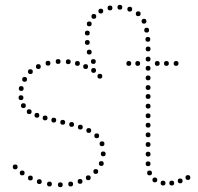

<svg xmlns="http://www.w3.org/2000/svg" viewBox="-20 -770 820 796"><path d="M727 -10Q717 -10 717 -20Q717 -30 727 -30Q737 -30 737 -20Q737 -10 727 -10ZM594 -241Q584 -241 584 -251Q584 -261 594 -261Q604 -261 604 -251Q604 -241 594 -241ZM594 -201Q584 -201 584 -211Q584 -221 594 -221Q604 -221 604 -211Q604 -201 594 -201ZM594 -161Q584 -161 584 -171Q584 -181 594 -181Q604 -181 604 -171Q604 -161 594 -161ZM594 -121Q584 -121 584 -131Q584 -141 594 -141Q604 -141 604 -131Q604 -121 594 -121ZM594 -81Q584 -81 584 -91Q584 -101 594 -101Q604 -101 604 -91Q604 -81 594 -81ZM600 -43Q590 -43 590 -53Q590 -63 600 -63Q610 -63 610 -53Q610 -43 600 -43ZM622 -14Q612 -14 612 -24Q612 -34 622 -34Q632 -34 632 -24Q632 -14 622 -14ZM594 -557Q584 -557 584 -567Q584 -577 594 -577Q604 -577 604 -567Q604 -557 594 -557ZM594 -515Q584 -515 584 -525Q584 -535 594 -535Q604 -535 604 -525Q604 -515 594 -515ZM594 -477Q584 -477 584 -487Q584 -497 594 -497Q604 -497 604 -487Q604 -477 594 -477ZM594 -397Q584 -397 584 -407Q584 -417 594 -417Q604 -417 604 -407Q604 -397 594 -397ZM594 -360Q584 -360 584 -370Q584 -380 594 -380Q604 -380 604 -370Q604 -360 594 -360ZM594 -320Q584 -320 584 -330Q584 -340 594 -340Q604 -340 604 -330Q604 -320 594 -320ZM594 -280Q584 -280 584 -290Q584 -300 594 -300Q604 -300 604 -290Q604 -280 594 -280ZM577 -672Q567 -672 567 -682Q567 -692 577 -692Q587 -692 587 -682Q587 -672 577 -672ZM588 -635Q578 -635 578 -645Q578 -655 588 -655Q598 -655 598 -645Q598 -635 588 -635ZM593 -597Q583 -597 583 -607Q583 -617 593 -617Q603 -617 603 -607Q603 -597 593 -597ZM594 -437Q584 -437 584 -447Q584 -457 594 -457Q604 -457 604 -447Q604 -437 594 -437ZM656 -1Q646 -1 646 -11Q646 -21 656 -21Q666 -21 666 -11Q666 -1 656 -1ZM692 -1Q682 -1 682 -11Q682 -21 692 -21Q702 -21 702 -11Q702 -1 692 -1ZM759 -24Q749 -24 749 -34Q749 -44 759 -44Q769 -44 769 -34Q769 -24 759 -24ZM551 -497Q541 -497 541 -507Q541 -517 551 -517Q561 -517 561 -507Q561 -497 551 -497ZM514 -497Q504 -497 504 -507Q504 -517 514 -517Q524 -517 524 -507Q524 -497 514 -497ZM632 -497Q622 -497 622 -507Q622 -517 632 -517Q642 -517 642 -507Q642 -497 632 -497ZM670 -497Q660 -497 660 -507Q660 -517 670 -517Q680 -517 680 -507Q680 -497 670 -497ZM710 -497Q700 -497 700 -507Q700 -517 710 -517Q720 -517 720 -507Q720 -497 710 -497ZM553 -703Q543 -703 543 -713Q543 -723 553 -723Q563 -723 563 -713Q563 -703 553 -703ZM518 -722Q508 -722 508 -732Q508 -742 518 -742Q528 -742 528 -732Q528 -722 518 -722ZM477 -730Q467 -730 467 -740Q467 -750 477 -750Q487 -750 487 -740Q487 -730 477 -730ZM436 -727Q426 -727 426 -737Q426 -747 436 -747Q446 -747 446 -737Q446 -727 436 -727ZM398 -714Q388 -714 388 -724Q388 -734 398 -734Q408 -734 408 -724Q408 -714 398 -714ZM369 -692Q359 -692 359 -702Q359 -712 369 -712Q379 -712 379 -702Q379 -692 369 -692ZM350 -661Q340 -661 340 -671Q340 -681 350 -681Q360 -681 360 -671Q360 -661 350 -661ZM342 -623Q332 -623 332 -633Q332 -643 342 -643Q352 -643 352 -633Q352 -623 342 -623ZM342 -584Q332 -584 332 -594Q332 -604 342 -604Q352 -604 352 -594Q352 -584 342 -584ZM350 -544Q340 -544 340 -554Q340 -564 350 -564Q360 -564 360 -554Q360 -544 350 -544ZM367 -505Q357 -505 357 -515Q357 -525 367 -525Q377 -525 377 -515Q377 -505 367 -505ZM221 -505Q211 -505 211 -515Q211 -525 221 -525Q231 -525 231 -515Q231 -505 221 -505ZM263 -504Q253 -504 253 -514Q253 -524 263 -524Q273 -524 273 -514Q273 -504 263 -504ZM301 -497Q291 -497 291 -507Q291 -517 301 -517Q311 -517 311 -507Q311 -497 301 -497ZM335 -484Q325 -484 325 -494Q325 -504 335 -504Q345 -504 345 -494Q345 -484 335 -484ZM394 -444Q384 -444 384 -454Q384 -464 394 -464Q404 -464 404 -454Q404 -444 394 -444ZM179 -498Q169 -498 169 -508Q169 -518 179 -518Q189 -518 189 -508Q189 -498 179 -498ZM139 -484Q129 -484 129 -494Q129 -504 139 -504Q149 -504 149 -494Q149 -484 139 -484ZM106 -463Q96 -463 96 -473Q96 -483 106 -483Q116 -483 116 -473Q116 -463 106 -463ZM82 -431Q72 -431 72 -441Q72 -451 82 -451Q92 -451 92 -441Q92 -431 82 -431ZM68 -393Q58 -393 58 -403Q58 -413 68 -413Q78 -413 78 -403Q78 -393 68 -393ZM230 -14Q240 -14 240 -4Q240 6 230 6Q220 6 220 -4Q220 -14 230 -14ZM273 -17Q283 -17 283 -7Q283 3 273 3Q263 3 263 -7Q263 -17 273 -17ZM312 -28Q322 -28 322 -18Q322 -8 312 -8Q302 -8 302 -18Q302 -28 312 -28ZM346 -43Q356 -43 356 -33Q356 -23 346 -23Q336 -23 336 -33Q336 -43 346 -43ZM377 -69Q387 -69 387 -59Q387 -49 377 -49Q367 -49 367 -59Q367 -69 377 -69ZM408 -142Q418 -142 418 -132Q418 -122 408 -122Q398 -122 398 -132Q398 -142 408 -142ZM403 -184Q413 -184 413 -174Q413 -164 403 -164Q393 -164 393 -174Q393 -184 403 -184ZM400 -102Q410 -102 410 -92Q410 -82 400 -82Q390 -82 390 -92Q390 -102 400 -102ZM381 -217Q391 -217 391 -207Q391 -197 381 -197Q371 -197 371 -207Q371 -217 381 -217ZM185 -17Q195 -17 195 -7Q195 3 185 3Q175 3 175 -7Q175 -17 185 -17ZM143 -27Q153 -27 153 -17Q153 -7 143 -7Q133 -7 133 -17Q133 -27 143 -27ZM106 -42Q116 -42 116 -32Q116 -22 106 -22Q96 -22 96 -32Q96 -42 106 -42ZM72 -63Q82 -63 82 -53Q82 -43 72 -43Q62 -43 62 -53Q62 -63 72 -63ZM43 -88Q53 -88 53 -78Q53 -68 43 -68Q33 -68 33 -78Q33 -88 43 -88ZM348 -239Q358 -239 358 -229Q358 -219 348 -219Q338 -219 338 -229Q338 -239 348 -239ZM313 -253Q323 -253 323 -243Q323 -233 313 -233Q303 -233 303 -243Q303 -253 313 -253ZM277 -264Q287 -264 287 -254Q287 -244 277 -244Q267 -244 267 -254Q267 -264 277 -264ZM240 -273Q250 -273 250 -263Q250 -253 240 -253Q230 -253 230 -263Q230 -273 240 -273ZM203 -282Q213 -282 213 -272Q213 -262 203 -262Q193 -262 193 -272Q193 -282 203 -282ZM167 -291Q177 -291 177 -281Q177 -271 167 -271Q157 -271 157 -281Q157 -291 167 -291ZM133 -302Q143 -302 143 -292Q143 -282 133 -282Q123 -282 123 -292Q123 -302 133 -302ZM101 -317Q111 -317 111 -307Q111 -297 101 -297Q91 -297 91 -307Q91 -317 101 -317ZM67 -375Q77 -375 77 -365Q77 -355 67 -355Q57 -355 57 -365Q57 -375 67 -375ZM77 -342Q87 -342 87 -332Q87 -322 77 -322Q67 -322 67 -332Q67 -342 77 -342ZM368 -468Q358 -468 358 -478Q358 -488 368 -488Q378 -488 378 -478Q378 -468 368 -468Z"/></svg>

Font: Raleway Dots 
Style: Regular
Weight: 400
Version: Version 1.000